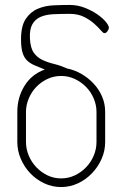

<svg xmlns="http://www.w3.org/2000/svg" viewBox="-20 -748 495 776"><path d="M261 -692Q225 -692 195 -690.5Q165 -689 143.5 -679.5Q122 -670 110.5 -649.5Q99 -629 101 -592Q103 -554 116.5 -535Q130 -516 151 -506Q172 -496 198.5 -489.5Q225 -483 252 -471Q282 -465 309.5 -449Q337 -433 358.5 -410Q380 -387 392.5 -358Q405 -329 405 -296V-174Q405 -138 390.5 -105.5Q376 -73 351.5 -47.5Q327 -22 295 -7Q263 8 227 8Q191 8 159 -7Q127 -22 103 -47Q79 -72 64.5 -105Q50 -138 50 -174V-296Q50 -354 79 -401Q108 -448 161 -467Q139 -476 121 -483.5Q103 -491 90.5 -502.5Q78 -514 71.5 -534Q65 -554 65 -589Q65 -643 84 -671.5Q103 -700 132.5 -712.5Q162 -725 196.5 -726.5Q231 -728 262 -728Q293 -728 321.5 -717Q350 -706 372 -691Q394 -676 407 -660.5Q420 -645 420 -636Q420 -630 414.5 -622Q409 -614 402 -614Q397 -614 387 -626Q377 -638 360 -653Q343 -668 319 -680Q295 -692 261 -692ZM370 -296Q370 -323 359 -349.5Q348 -376 328.5 -396Q309 -416 283 -428.5Q257 -441 227 -441Q197 -441 171 -428.5Q145 -416 126 -396Q107 -376 96 -349.5Q85 -323 85 -296V-174Q85 -146 96 -119.5Q107 -93 126.5 -72.5Q146 -52 171.5 -39.5Q197 -27 227 -27Q257 -27 283 -39.5Q309 -52 328.5 -72.5Q348 -93 359 -119.5Q370 -146 370 -174Z"/></svg>

Font: AkaAcidDosis
Style: ExtraLight
Weight: 250
Designer: Edgar Tolentino, Pablo Impallari, Igino Marini, Aka-Acid
Foundry: Edgar Tolentino, Pablo Impallari, Igino Marini, Aka-Acid
Version: Version 1.007